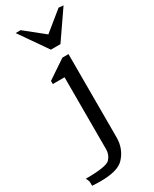

<svg xmlns="http://www.w3.org/2000/svg" viewBox="-339 -827 852 1062"><g transform="rotate(-30 86.5 -296.0)"><path d="M120 -670 243 -770 273 -767 151 -590H90L-33 -767H-1ZM162 -520V12Q162 85 114 136Q75 178 -37 178Q-61 178 -89 176Q-89 171 -89 157Q-89 143 -100 125Q32 125 55.5 100Q79 75 79 40V-420H4V-440L123 -520Z"/></g></svg>

Font: Sawarabi Mincho
Style: Regular
Weight: 400
Version: Version 1.00